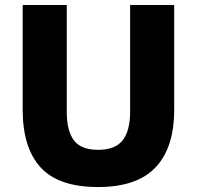

<svg xmlns="http://www.w3.org/2000/svg" viewBox="-20 -740 792 772"><path d="M71.2 -720H248.4V-290.4Q248.4 -214.8 276.8 -176.2Q305.1 -137.6 374.4 -137.6Q443.7 -137.6 473.4 -176.2Q503.2 -214.8 503.2 -290.4V-720H680.4V-298.8Q680.4 -146.1 605.6 -67.1Q530.7 12 374.4 12Q215.1 12 143.1 -67.1Q71.2 -146.1 71.2 -298.8Z"/></svg>

Font: Kufam
Style: Regular
Weight: 400
Designer: Wael Morcos, Artur Schmal
Foundry: Original Type
Version: Version 1.301; ttfautohint (v1.8.3)